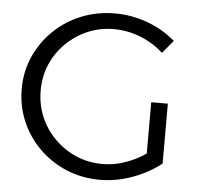

<svg xmlns="http://www.w3.org/2000/svg" viewBox="-51 -758 855 817"><g transform="rotate(5 376.5 -349.5)"><path d="M621 -555Q579 -594 523.5 -616Q468 -638 409 -638Q349 -638 297 -615.5Q245 -593 205 -553.5Q165 -514 143 -462.5Q121 -411 121 -351Q121 -291 143 -239Q165 -187 205 -147Q245 -107 297 -84.5Q349 -62 410 -62Q465 -62 520 -83.5Q575 -105 618 -141L665 -86Q631 -59 588 -38Q545 -17 498.5 -5.5Q452 6 405 6Q328 6 262 -21.5Q196 -49 146 -98Q96 -147 68 -212Q40 -277 40 -351Q40 -425 68.5 -489Q97 -553 147.5 -602Q198 -651 265 -678Q332 -705 409 -705Q457 -705 503.5 -693.5Q550 -682 591.5 -661Q633 -640 667 -610ZM594 -342H665V-86H594Z"/></g></svg>

Font: Alexandria Light
Style: Regular
Weight: 300
Designer: Mohamed Gaber
Foundry: Kief Type Foundry
Version: Version 5.100